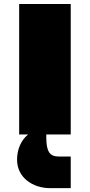

<svg xmlns="http://www.w3.org/2000/svg" viewBox="-20 -685 458 978"><path d="M77.6 0H123C88.9 27.8 66.9 73.7 66.9 128.4C66.9 221.2 148.9 273.4 234.9 273.4H340.3V112.3H278.8C231.9 112.3 215.8 85 215.8 13.7V0H340.3V-664.6H77.6Z"/></svg>

Font: Plaster
Style: Regular
Weight: 400
Designer: Eben Sorkin
Foundry: Eben Sorkin
Version: Version 1.007